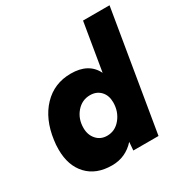

<svg xmlns="http://www.w3.org/2000/svg" viewBox="-168 -856 966 1004"><g transform="rotate(-30 315.0 -354.0)"><path d="M362 -50Q306 12 224 12Q129 12 75.5 -45Q22 -102 22 -199Q22 -230 26 -255Q42 -373 108.5 -442.5Q175 -512 275 -512Q383 -512 422 -432L470 -720H630L510 0H358ZM279 -135Q328 -135 360.5 -175.5Q393 -216 393 -271Q393 -313 369 -338.5Q345 -364 306 -364Q257 -364 224 -325.5Q191 -287 191 -232Q191 -190 215.5 -162.5Q240 -135 279 -135Z"/></g></svg>

Font: Oak Sans ExtraBold
Style: Italic
Weight: 800
Italic angle: -9.49998°
Foundry: Erik Kennedy, Walven
Version: Version 1.000